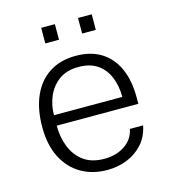

<svg xmlns="http://www.w3.org/2000/svg" viewBox="-106 -775 771 870"><g transform="rotate(-15 280.0 -340.0)"><path d="M120.5 -243.5Q120.5 -189.5 138.5 -143.8Q156.5 -98 194.2 -70.2Q232 -42.5 291 -42.5Q347 -42.5 387.2 -69.2Q427.5 -96 437 -143.5H499Q489 -92.5 458 -58.2Q427 -24 383.5 -7Q340 10 291.5 10Q222 10 168.8 -21Q115.5 -52 85.5 -111Q55.5 -170 55.5 -253.5Q55.5 -337.5 82.5 -399Q109.5 -460.5 161 -493.8Q212.5 -527 285.5 -527Q355 -527 403.8 -496.8Q452.5 -466.5 478 -410Q503.5 -353.5 503.5 -274.5V-243.5ZM121 -292.5H441.5Q441.5 -344 424.5 -385.5Q407.5 -427 372.8 -451Q338 -475 284.5 -475Q227.5 -475 191.2 -447.8Q155 -420.5 137.8 -378.5Q120.5 -336.5 121 -292.5ZM340 -617V-690H404.5L404 -617ZM167 -617 167.5 -690H231.5V-617Z"/></g></svg>

Font: Public Sans Thin ExtraLight
Style: Regular
Weight: 250
Version: Version 1.007